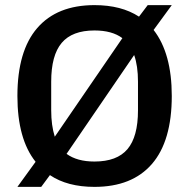

<svg xmlns="http://www.w3.org/2000/svg" viewBox="-20 -720 738 750"><path d="M175 -36 141 10H48L119 -88Q48 -177 48 -345Q48 -521 125.5 -610.5Q203 -700 349 -700Q454 -700 523 -655L557 -700H651L580 -603Q651 -512 651 -345Q651 -169 573.5 -79.5Q496 10 349 10Q243 10 175 -36ZM194 -186 458 -571Q418 -601 349 -601Q262 -601 221 -552.5Q180 -504 180 -401V-289Q180 -230 194 -186ZM349 -89Q437 -89 478 -137.5Q519 -186 519 -289V-401Q519 -463 504 -505L240 -119Q281 -89 349 -89Z"/></svg>

Font: Mozilla Headline BETA SemiBold
Style: Regular
Weight: 600
Designer: Studio DRAMA
Foundry: Studio DRAMA
Version: Version 0.100